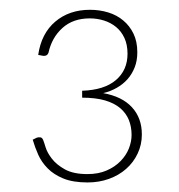

<svg xmlns="http://www.w3.org/2000/svg" viewBox="-20 -828 374 402"><path d="M48.5 -446ZM168.5 -807.5Q188.5 -807.5 206.5 -802Q224.5 -796.5 238 -785.2Q251.5 -774 259.5 -757.5Q267.5 -741 267.5 -718.5Q267.5 -701 262 -687Q256.5 -673 247 -662.2Q237.5 -651.5 224.2 -644Q211 -636.5 196 -633Q235.5 -626 256.2 -603.5Q277 -581 277 -546.5Q277 -525 268.2 -506.5Q259.5 -488 244.2 -474.5Q229 -461 208.2 -453.5Q187.5 -446 163.5 -446Q133 -446 112.8 -454.2Q92.5 -462.5 79.8 -475.5Q67 -488.5 60 -504.2Q53 -520 48.5 -535.5L56.5 -539.5Q60 -541 64.2 -540.5Q68.5 -540 70.5 -534.5Q72 -531 75.5 -519.5Q79 -508 88.8 -495.5Q98.5 -483 116.2 -473.2Q134 -463.5 163 -463.5Q186 -463.5 203.2 -471Q220.5 -478.5 232.2 -490.5Q244 -502.5 249.8 -517Q255.5 -531.5 255.5 -545.5Q255.5 -562.5 249.8 -576.8Q244 -591 231.8 -601.5Q219.5 -612 199.8 -617.8Q180 -623.5 152 -623.5V-638Q198 -639.5 222.5 -660.2Q247 -681 247 -715.5Q247 -734.5 240.5 -748.5Q234 -762.5 223 -771.5Q212 -780.5 197.8 -785Q183.5 -789.5 168 -789.5Q133 -789.5 110.8 -769.5Q88.5 -749.5 81.5 -717.5Q79 -710.5 71 -711L60 -713Q66.5 -758 95.8 -782.8Q125 -807.5 168.5 -807.5Z"/></svg>

Font: Lato Thin
Style: Regular
Weight: 200
Designer: Lukasz Dziedzic
Foundry: tyPoland Lukasz Dziedzic
Version: Version 2.007; 2014-02-27